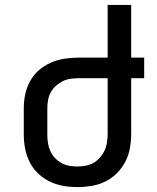

<svg xmlns="http://www.w3.org/2000/svg" viewBox="-20 -755 640 783"><path d="M296 8Q267 8 238 3Q209 -2 183 -14.5Q157 -27 135.5 -47.5Q114 -68 101 -94Q88 -120 82.5 -148.5Q77 -177 77 -206V-314Q77 -343 83 -371Q89 -399 103 -424.5Q117 -450 139 -469Q161 -488 187.5 -499.5Q214 -511 242.5 -515.5Q271 -520 300 -520H419V-735H515V-520H568V-436H515V-210Q515 -181 510 -152Q505 -123 491.5 -96.5Q478 -70 457 -49Q436 -28 410 -15Q384 -2 354.5 3Q325 8 296 8ZM296 -76Q313 -76 330.5 -79.5Q348 -83 362.5 -91.5Q377 -100 388.5 -113.5Q400 -127 407 -142.5Q414 -158 416.5 -175.5Q419 -193 419 -210V-436H300Q283 -436 266.5 -433.5Q250 -431 235 -423.5Q220 -416 207.5 -404.5Q195 -393 187 -378.5Q179 -364 176 -347Q173 -330 173 -314V-206Q173 -189 175.5 -172Q178 -155 185 -139.5Q192 -124 203.5 -111.5Q215 -99 230 -90.5Q245 -82 262 -79Q279 -76 296 -76Z"/></svg>

Font: Iosevka Medium Extended
Style: Regular
Weight: 500
Width: 7
Monospace: yes
Designer: Belleve Invis
Foundry: Belleve Invis
Version: Version 32.5.0; ttfautohint (v1.8.4)